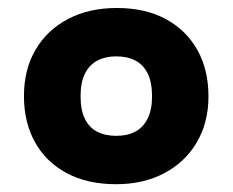

<svg xmlns="http://www.w3.org/2000/svg" viewBox="-20 -730 597 493"><path d="M277.9 -257Q204.5 -257 151.2 -285.5Q98 -314 69.8 -365Q41.5 -416 41.5 -483Q41.5 -552 71.5 -602.7Q101.5 -653.5 155.2 -681.5Q208.9 -709.5 279.9 -709.5Q353.3 -709.5 405.8 -681Q458.3 -652.5 486.8 -601.7Q515.3 -551 515.3 -482.5Q515.3 -415.5 485.3 -364.5Q455.3 -313.5 401.8 -285.3Q348.4 -257 277.9 -257ZM278.4 -381.2Q307 -381.2 327.4 -392Q347.7 -402.8 359 -425.4Q370.4 -448 370.4 -482.5Q370.4 -518.6 359.3 -541.1Q348.2 -563.7 327.6 -574.5Q307 -585.3 278.4 -585.3Q250.8 -585.3 230.2 -574.5Q209.6 -563.7 198.2 -541.1Q186.9 -518.6 186.9 -482.5Q186.9 -448 197.7 -425.4Q208.6 -402.8 229.2 -392Q249.8 -381.2 278.4 -381.2Z"/></svg>

Font: REM Medium
Style: Regular
Weight: 500
Designer: Octavio Pardo
Foundry: Ashler Design
Version: Version 1.005;gftools[0.9.28]